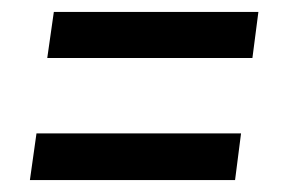

<svg xmlns="http://www.w3.org/2000/svg" viewBox="-20 -437 482 321"><path d="M59 -340 70 -417H412L402 -340ZM30 -136 41 -214H383L373 -136Z"/></svg>

Font: Alumni Sans Thin
Style: Bold Italic
Weight: 700
Italic angle: -8°
Version: Version 1.016